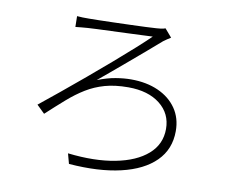

<svg xmlns="http://www.w3.org/2000/svg" viewBox="-82 -836 1165 976"><g transform="rotate(10 500.0 -348.0)"><path d="M242.2 -714.8Q255.4 -713.4 271 -713.1Q286.6 -712.9 304.2 -712.9Q319.8 -712.9 353.8 -713.6Q387.7 -714.4 430.7 -715.6Q473.6 -716.8 516.8 -718.3Q560.1 -719.7 595.7 -721.2Q631.3 -722.7 649.9 -724.1Q659.7 -724.6 673.3 -726.3Q687 -728 695.8 -731.9L731.9 -689.9Q725.1 -686 713.4 -678.2Q701.7 -670.4 694.8 -665Q663.6 -637.7 624.8 -604.5Q585.9 -571.3 545.2 -536.6Q504.4 -502 466.1 -469.7Q427.7 -437.5 397 -412.1Q447.3 -431.6 489.7 -438.7Q532.2 -445.8 568.8 -445.8Q648.9 -445.8 709.5 -418.7Q770 -391.6 804 -342.3Q837.9 -293 837.9 -226.1Q837.9 -132.3 775.9 -70.6Q713.9 -8.8 600.1 17.8Q486.3 44.4 332 32.2L317.9 -20Q456.5 -3.9 562.3 -24.4Q668 -44.9 727.5 -96.9Q787.1 -148.9 787.1 -228Q787.1 -307.6 725.8 -355.7Q664.6 -403.8 562 -403.8Q493.7 -403.8 441.7 -389.2Q389.6 -374.5 345.5 -347.4Q301.3 -320.3 257.6 -282Q213.9 -243.7 163.1 -196.8L122.1 -236.8Q168 -273.4 225.3 -320.6Q282.7 -367.7 344 -419.2Q405.3 -470.7 462.4 -520Q519.5 -569.3 565.7 -610.8Q611.8 -652.3 639.2 -679.2Q619.1 -678.2 584.5 -676.8Q549.8 -675.3 508.3 -673.6Q466.8 -671.9 426.3 -670.4Q385.7 -668.9 353.5 -667.5Q321.3 -666 306.2 -665Q291 -664.1 274.4 -662.4Q257.8 -660.6 243.2 -659.2Z"/></g></svg>

Font: Source Han Sans CN Light
Style: Regular
Weight: 300
Designer: Ryoko NISHIZUKA  (kana, bopomofo & ideographs); Paul D. Hunt (Latin, Greek & Cyrillic); Sandoll Communications , Soo-you
Foundry: Adobe
Version: Version 2.000;hotconv 1.0.107;makeotfexe 2.5.65593